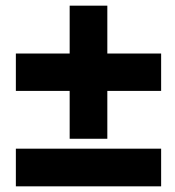

<svg xmlns="http://www.w3.org/2000/svg" viewBox="-20 -620 619 678"><path d="M549 -95H36V38H549ZM549 -431H359V-600H226V-431H36V-299H226V-130H359V-299H549Z"/></svg>

Font: Bluebird
Style: SfBdExt
Weight: 700
Designer: Jasper
Foundry: Cannot Into Space Fonts
Version: Version 0.98